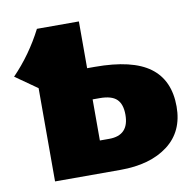

<svg xmlns="http://www.w3.org/2000/svg" viewBox="-67 -600 680 667"><g transform="rotate(-10 272.5 -266.5)"><path d="M280 -368Q412 -368 474 -322Q536 -276 536 -183Q536 -95 473.5 -47.5Q411 0 306 0H75V-329L-2 -383Q62 -449 105 -533H253V-368ZM286 -113Q356 -113 356 -186Q356 -223 338 -240.5Q320 -258 278 -258H253V-113Z"/></g></svg>

Font: FiraGO ExtraBold
Style: Regular
Weight: 800
Designer: bBox Type
Foundry: bBox Type GmbH
Version: Version 1.001;PS 001.001;hotconv 1.0.88;makeotf.lib2.5.64775